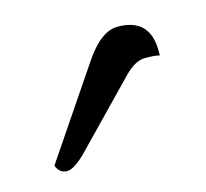

<svg xmlns="http://www.w3.org/2000/svg" viewBox="-46 -810 314 293"><g transform="rotate(-15 111.5 -663.5)"><path d="M211 -701Q203 -703 188 -703Q173 -703 156 -686L57 -584Q39 -567 29 -567Q17 -567 12 -580L106 -719Q133 -760 160 -760Q211 -760 211 -708Q211 -705 211 -701Z"/></g></svg>

Font: Laila Light
Style: Regular
Weight: 300
Designer: Hitesh Malaviya
Foundry: Indian Type Foundry
Version: Version 1.302;PS 1.0;hotconv 1.0.78;makeotf.lib2.5.61930; tt